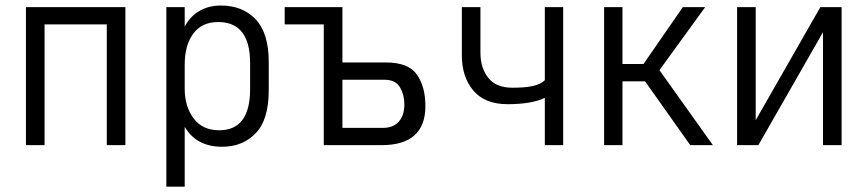

<svg xmlns="http://www.w3.org/2000/svg" viewBox="-20 -533 3186 705"><path d="M75.2 -506.8H440.4V0H372.1V-443.4H143.6V0H75.2Z M590.8 -506.8H658.2V-435.5Q678.7 -473.6 712.9 -493.2Q747.1 -512.7 791 -512.7Q870.1 -512.7 918 -462.9Q966.8 -412.1 966.8 -305.7V-202.1Q966.8 -92.8 918.9 -43.9Q871.1 5.9 795.9 5.9Q701.2 5.9 658.2 -67.4V152.3H590.8ZM898.4 -206.1V-300.8Q898.4 -452.1 781.2 -452.1Q720.7 -452.1 689.5 -409.2Q658.2 -366.2 658.2 -295.9V-207Q658.2 -141.6 691.4 -97.7Q723.6 -54.7 785.2 -54.7Q898.4 -54.7 898.4 -206.1Z M1025.4 -506.8H1237.3V-303.7H1396.5Q1479.5 -303.7 1510.7 -259.3Q1542 -214.8 1542 -143.6Q1542 0 1380.9 0H1168.9V-443.4H1025.4ZM1391.6 -240.2H1237.3V-63.5H1386.7Q1423.8 -63.5 1444.3 -86.4Q1464.8 -109.4 1464.8 -150.4Q1464.8 -184.6 1448.7 -212.4Q1432.6 -240.2 1391.6 -240.2Z M1675.8 -506.8H1744.1V-339.8Q1744.1 -283.2 1772.9 -247.1Q1801.8 -210.9 1861.3 -210.9Q1909.2 -210.9 1937 -217.3Q1964.8 -223.6 1980.5 -238.3V-506.8H2047.9V0H1980.5V-173.8Q1957 -162.1 1921.9 -156.2Q1886.7 -150.4 1843.8 -150.4Q1760.7 -150.4 1718.3 -200.2Q1675.8 -250 1675.8 -330.1Z M2198.2 -506.8H2265.6V-297.9H2342.8L2487.3 -506.8H2569.3L2401.4 -275.4L2597.7 0H2514.6L2348.6 -234.4H2265.6V0H2198.2Z M2686.5 -506.8H2754.9V-91.8L2992.2 -506.8H3070.3V0H3002V-415L2764.6 0H2686.5Z"/></svg>

Font: DINish
Style: Regular
Weight: 400
Designer: Bert Driehuis
Foundry: Playbeing
Version: Version 3.008; git-95204e4c-release